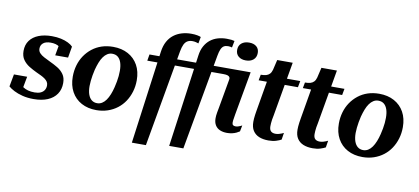

<svg xmlns="http://www.w3.org/2000/svg" viewBox="-83 -1051 3433 1574"><g transform="rotate(10 1633.5 -264.5)"><path d="M218 11Q167 11 125.5 0.5Q84 -10 54 -25.5Q24 -41 6 -57L25 -160H135L113 -43Q101 -48 95 -57Q89 -66 88 -77Q87 -88 90 -98Q102 -82 120 -69.5Q138 -57 162 -50.5Q186 -44 217 -44Q246 -44 266.5 -53Q287 -62 297.5 -79Q308 -96 308 -118Q308 -135 300 -147.5Q292 -160 277.5 -170.5Q263 -181 244.5 -190Q226 -199 204 -209Q172 -224 141 -243Q110 -262 89.5 -291Q69 -320 69 -364Q69 -415 95 -450.5Q121 -486 168 -504.5Q215 -523 278 -523Q319 -523 353.5 -515.5Q388 -508 414 -495Q440 -482 454 -467L438 -373H331L349 -474Q356 -472 363.5 -463Q371 -454 375 -442.5Q379 -431 374 -420Q365 -437 351 -448Q337 -459 318.5 -464Q300 -469 277 -469Q236 -469 215 -451.5Q194 -434 194 -405Q194 -384 208 -368.5Q222 -353 246 -340.5Q270 -328 299 -314Q332 -299 363.5 -280Q395 -261 415 -232.5Q435 -204 435 -160Q435 -107 409 -68.5Q383 -30 334.5 -9.5Q286 11 218 11Z M856 -200Q862 -225 866.5 -249Q871 -273 873 -296Q875 -319 875 -339Q875 -381 865 -409.5Q855 -438 836.5 -452.5Q818 -467 790 -467Q768 -467 749.5 -455.5Q731 -444 716.5 -423.5Q702 -403 691 -375Q680 -347 671 -313Q665 -289 661 -264.5Q657 -240 654.5 -217.5Q652 -195 652 -174Q652 -133 662 -104.5Q672 -76 691 -61Q710 -46 737 -46Q759 -46 777.5 -57.5Q796 -69 810.5 -89.5Q825 -110 836.5 -138.5Q848 -167 856 -200ZM503 -226Q503 -276 516 -321Q529 -366 554 -403Q579 -440 614 -467.5Q649 -495 692.5 -509.5Q736 -524 788 -524Q859 -524 912.5 -495Q966 -466 995.5 -413Q1025 -360 1025 -287Q1025 -237 1011.5 -192Q998 -147 973.5 -110Q949 -73 914 -46Q879 -19 835 -4Q791 11 740 11Q669 11 615.5 -18Q562 -47 532.5 -100.5Q503 -154 503 -226Z M1418 -683Q1395 -683 1378 -673Q1361 -663 1350.5 -641.5Q1340 -620 1333 -582L1191 223H1074L1179 -553Q1186 -603 1205.5 -638.5Q1225 -674 1254.5 -696.5Q1284 -719 1321 -730Q1358 -741 1399 -741Q1428 -741 1449 -737Q1470 -733 1480 -728L1470 -673Q1461 -676 1448 -679.5Q1435 -683 1418 -683ZM1091 -514H1453L1444 -461H1082ZM1380 196 1487 -575Q1493 -621 1511.5 -654.5Q1530 -688 1557.5 -709.5Q1585 -731 1619.5 -741Q1654 -751 1693 -751Q1716 -751 1732.5 -749Q1749 -747 1758 -744L1747 -688Q1742 -690 1733 -691.5Q1724 -693 1714 -693Q1693 -693 1679 -684.5Q1665 -676 1656 -655.5Q1647 -635 1641 -601L1498 196ZM1827 9Q1794 9 1768.5 -2Q1743 -13 1729 -36Q1715 -59 1715 -93Q1715 -104 1716 -116Q1717 -128 1720 -144Q1723 -160 1727 -181L1770 -424Q1773 -436 1768 -444.5Q1763 -453 1750.5 -457Q1738 -461 1716 -461H1386L1395 -514H1933L1868 -151Q1866 -135 1863.5 -122.5Q1861 -110 1860 -100.5Q1859 -91 1859 -83Q1859 -69 1866 -62.5Q1873 -56 1888 -56Q1898 -56 1908 -59Q1918 -62 1927 -66Q1936 -70 1941 -73L1931 -22Q1921 -15 1905.5 -7.5Q1890 0 1870 4.5Q1850 9 1827 9ZM1876 -603Q1838 -603 1815 -622.5Q1792 -642 1792 -676Q1792 -712 1816 -732Q1840 -752 1880 -752Q1918 -752 1940.5 -733Q1963 -714 1963 -680Q1963 -644 1939.5 -623.5Q1916 -603 1876 -603Z M2173 11Q2128 11 2095 -2.5Q2062 -16 2043.5 -44.5Q2025 -73 2025 -118Q2025 -130 2026 -145Q2027 -160 2029.5 -177Q2032 -194 2035 -212L2083 -493L2115 -514H2346L2336 -461H2009L2018 -509H2021Q2045 -509 2062.5 -514Q2080 -519 2092 -531.5Q2104 -544 2110 -566L2130 -651H2259L2180 -197Q2176 -180 2173.5 -163Q2171 -146 2170 -132Q2169 -118 2169 -107Q2169 -78 2182.5 -65.5Q2196 -53 2221 -53Q2235 -53 2248 -56.5Q2261 -60 2271.5 -64.5Q2282 -69 2288 -72L2279 -15Q2263 -6 2236 2.5Q2209 11 2173 11Z M2541 11Q2496 11 2463 -2.5Q2430 -16 2411.5 -44.5Q2393 -73 2393 -118Q2393 -130 2394 -145Q2395 -160 2397.5 -177Q2400 -194 2403 -212L2451 -493L2483 -514H2714L2704 -461H2377L2386 -509H2389Q2413 -509 2430.5 -514Q2448 -519 2460 -531.5Q2472 -544 2478 -566L2498 -651H2627L2548 -197Q2544 -180 2541.5 -163Q2539 -146 2538 -132Q2537 -118 2537 -107Q2537 -78 2550.5 -65.5Q2564 -53 2589 -53Q2603 -53 2616 -56.5Q2629 -60 2639.5 -64.5Q2650 -69 2656 -72L2647 -15Q2631 -6 2604 2.5Q2577 11 2541 11Z M3071 -200Q3077 -225 3081.5 -249Q3086 -273 3088 -296Q3090 -319 3090 -339Q3090 -381 3080 -409.5Q3070 -438 3051.5 -452.5Q3033 -467 3005 -467Q2983 -467 2964.5 -455.5Q2946 -444 2931.5 -423.5Q2917 -403 2906 -375Q2895 -347 2886 -313Q2880 -289 2876 -264.5Q2872 -240 2869.5 -217.5Q2867 -195 2867 -174Q2867 -133 2877 -104.5Q2887 -76 2906 -61Q2925 -46 2952 -46Q2974 -46 2992.5 -57.5Q3011 -69 3025.5 -89.5Q3040 -110 3051.5 -138.5Q3063 -167 3071 -200ZM2718 -226Q2718 -276 2731 -321Q2744 -366 2769 -403Q2794 -440 2829 -467.5Q2864 -495 2907.5 -509.5Q2951 -524 3003 -524Q3074 -524 3127.5 -495Q3181 -466 3210.5 -413Q3240 -360 3240 -287Q3240 -237 3226.5 -192Q3213 -147 3188.5 -110Q3164 -73 3129 -46Q3094 -19 3050 -4Q3006 11 2955 11Q2884 11 2830.5 -18Q2777 -47 2747.5 -100.5Q2718 -154 2718 -226Z"/></g></svg>

Font: Roboto Serif 72pt SemiCondensed SemiBold
Style: Italic
Weight: 600
Width: 4
Italic angle: -10°
Designer: Greg Gazdowicz
Foundry: Commercial Type
Version: Version 1.008